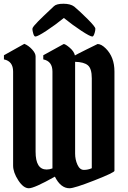

<svg xmlns="http://www.w3.org/2000/svg" viewBox="-20 -1005 681 1025"><path d="M486 -832Q480 -810 473 -810Q461 -810 414.5 -840.5Q368 -871 321 -909Q274 -871 227.5 -840.5Q181 -810 169 -810Q162 -810 157.5 -826Q153 -842 153 -849.5Q153 -857 161.5 -867Q170 -877 184 -891.5Q198 -906 212 -919Q254 -958 267.5 -971.5Q281 -985 318.5 -985Q356 -985 376 -970Q407 -944 448 -903Q489 -862 489 -852Q489 -842 486 -832ZM260 -623Q260 -678 211 -688V-710Q319 -770 320 -770Q329 -770 352 -750.5Q375 -731 380 -709Q382 -711 441 -740.5Q500 -770 501 -770Q521 -770 545 -746Q591 -700 591 -623V-93Q591 -84 484 -42Q377 0 351 0Q304 0 273 -62Q163 0 134 0Q105 0 77.5 -42.5Q50 -85 50 -121V-623Q50 -678 1 -688V-710L110 -771Q132 -762 151 -741.5Q170 -721 170 -704V-195Q170 -100 229 -100Q244 -100 260 -106ZM470 -107V-587Q470 -639 449 -656.5Q428 -674 381 -675V-185Q381 -153 393.5 -125.5Q406 -98 428 -98Q450 -98 470 -107Z"/></svg>

Font: Pirata One
Style: Regular
Weight: 400
Designer: Rodrigo Fuenzalida, Nicolas Massi
Foundry: Rodrigo Fuenzalida, Nicolas Massi
Version: Version 1.001